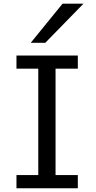

<svg xmlns="http://www.w3.org/2000/svg" viewBox="-20 -1011 516 1031"><path d="M397.9 -712.9V-642.1H278.3V-70.8H397.9V0H68.4V-70.8H185.5V-642.1H68.4V-712.9ZM428.2 -991.2 223.1 -781.2H145L315.9 -991.2Z"/></svg>

Font: Andika Viet
Style: Regular
Weight: 400
Designer: Victor Gaultney, Annie Olsen, Julie Remington, Don Collingsworth, Eric Hays, Becca Hirsbrunner
Foundry: SIL International
Version: Version 5.000